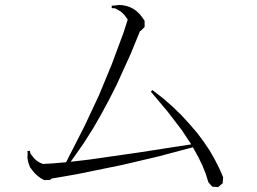

<svg xmlns="http://www.w3.org/2000/svg" viewBox="-20 -771 1040 776"><path d="M797.9 -102.5 781.2 -136.7 761.7 -171.9 759.8 -175.8 620.1 -138.7 474.6 -104.5 293 -67.4 243.2 -58.6 197.3 -50.8 189.5 -49.8 182.6 -43.9 159.2 -43 144.5 -50.8 131.8 -60.5 120.1 -71.3 110.4 -83 101.6 -94.7 96.7 -107.4 92.8 -121.1 90.8 -134.8 91.8 -147.5 90.8 -161.1H100.6L103.5 -149.4L110.4 -140.6L117.2 -131.8L124 -125L131.8 -119.1L139.6 -114.3L148.4 -110.4L154.3 -108.4L190.4 -110.4L235.4 -114.3L247.1 -115.2L323.2 -264.6L379.9 -385.7L431.6 -510.7L479.5 -639.6L496.1 -691.4L495.1 -693.4L483.4 -710L475.6 -717.8L467.8 -724.6L445.3 -737.3L431.6 -738.3V-748L446.3 -749L460.9 -751L475.6 -750L490.2 -747.1L504.9 -742.2L518.6 -735.4L531.2 -726.6L543.9 -714.8L554.7 -701.2L564.5 -686.5V-662.1L547.9 -645.5H545.9L508.8 -554.7L451.2 -427.7L419.9 -366.2L387.7 -306.6L354.5 -249L318.4 -192.4L280.3 -137.7L265.6 -117.2L340.8 -126L538.1 -154.3L695.3 -178.7L752.9 -187.5L714.8 -245.1L657.2 -320.3L589.8 -400.4L595.7 -407.2L638.7 -374L677.7 -339.8L713.9 -304.7L746.1 -269.5L776.4 -234.4L802.7 -199.2L827.1 -163.1L847.7 -127L866.2 -90.8L881.8 -54.7L879.9 -30.3L861.3 -14.6L837.9 -16.6L822.3 -34.2L811.5 -68.4Z"/></svg>

Font: Kurinto Seri
Style: Regular
Weight: 400
Designer: Kurinto was developed by Clint Goss from a range of fonts that are compatible with the SIL Open Font License Version 1.1
Foundry: Clinton F. Goss
Version: Version 2.196; July 25, 2020